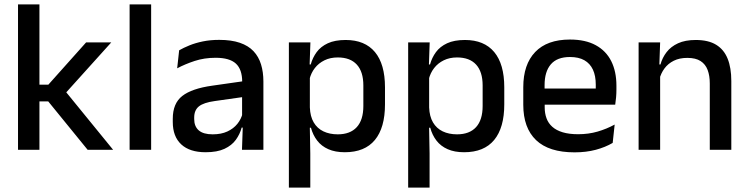

<svg xmlns="http://www.w3.org/2000/svg" viewBox="-20 -682 3405 874"><path d="M379 0 199.5 -220.5H151V-296.5H200L372 -489H486.5L272.5 -251.5V-273L495 0ZM62 0V-662H159.5V0Z M570 0V-662H668V0Z M1081.5 0 1085.5 -116 1082 -131V-285L1082.5 -309.5Q1082.5 -366 1053.8 -392.5Q1025 -419 961.5 -419Q910 -419 866 -404.5Q822 -390 786.5 -371L795.5 -453Q815.5 -464.5 842.5 -475.5Q869.5 -486.5 903.5 -493.5Q937.5 -500.5 978 -500.5Q1033.5 -500.5 1072 -487.2Q1110.5 -474 1134 -449Q1157.5 -424 1168.2 -389Q1179 -354 1179 -311V0ZM916 11Q843.5 11 805 -24.8Q766.5 -60.5 766.5 -126.5V-141.5Q766.5 -211.5 809.8 -245.2Q853 -279 946 -292L1093 -313L1098.5 -242L957.5 -222Q907 -215 885.5 -197.8Q864 -180.5 864 -147V-140Q864 -106.5 884.8 -88.5Q905.5 -70.5 948 -70.5Q987 -70.5 1015 -83.5Q1043 -96.5 1060.5 -118.2Q1078 -140 1084.5 -166.5L1098 -101H1080Q1072 -71 1053.5 -45.5Q1035 -20 1001.8 -4.5Q968.5 11 916 11Z M1549.5 11Q1506 11 1474.8 -2.8Q1443.5 -16.5 1424 -41.8Q1404.5 -67 1395.5 -100.5H1363L1390.5 -193Q1392 -152 1408 -124.8Q1424 -97.5 1452.2 -84Q1480.5 -70.5 1517.5 -70.5Q1574 -70.5 1604 -103.2Q1634 -136 1634 -199.5V-293Q1634 -355.5 1604.2 -388Q1574.5 -420.5 1517.5 -420.5Q1483.5 -420.5 1457 -407.5Q1430.5 -394.5 1413.2 -372.2Q1396 -350 1389 -321.5L1366 -388.5H1394.5Q1403 -419.5 1421.5 -444.8Q1440 -470 1472.2 -485Q1504.5 -500 1553.5 -500Q1641 -500 1686.8 -445Q1732.5 -390 1732.5 -284.5V-207Q1732.5 -100.5 1686.5 -44.8Q1640.5 11 1549.5 11ZM1295 172V-489H1393L1389 -374.5L1390.5 -345.5V-140.5L1390 -121.5L1392.5 17V172Z M2092.5 11Q2049 11 2017.8 -2.8Q1986.5 -16.5 1967 -41.8Q1947.5 -67 1938.5 -100.5H1906L1933.5 -193Q1935 -152 1951 -124.8Q1967 -97.5 1995.2 -84Q2023.5 -70.5 2060.5 -70.5Q2117 -70.5 2147 -103.2Q2177 -136 2177 -199.5V-293Q2177 -355.5 2147.2 -388Q2117.5 -420.5 2060.5 -420.5Q2026.5 -420.5 2000 -407.5Q1973.5 -394.5 1956.2 -372.2Q1939 -350 1932 -321.5L1909 -388.5H1937.5Q1946 -419.5 1964.5 -444.8Q1983 -470 2015.2 -485Q2047.5 -500 2096.5 -500Q2184 -500 2229.8 -445Q2275.5 -390 2275.5 -284.5V-207Q2275.5 -100.5 2229.5 -44.8Q2183.5 11 2092.5 11ZM1838 172V-489H1936L1932 -374.5L1933.5 -345.5V-140.5L1933 -121.5L1935.5 17V172Z M2595.5 11.5Q2478.5 11.5 2420.2 -44.2Q2362 -100 2362 -205V-285Q2362 -388.5 2416.2 -445.2Q2470.5 -502 2574.5 -502Q2645 -502 2692 -476.2Q2739 -450.5 2762.5 -403.5Q2786 -356.5 2786 -292V-273.5Q2786 -256.5 2784.5 -239Q2783 -221.5 2780.5 -205.5H2690.5Q2691.5 -231.5 2691.8 -254.5Q2692 -277.5 2692 -296.5Q2692 -337 2679 -365Q2666 -393 2640 -407.8Q2614 -422.5 2574.5 -422.5Q2516 -422.5 2487.5 -389.2Q2459 -356 2459 -294.5V-248.5L2459.5 -237V-193.5Q2459.5 -166 2467.8 -143.5Q2476 -121 2494.2 -104.8Q2512.5 -88.5 2541.5 -79.8Q2570.5 -71 2612 -71Q2659 -71 2700.2 -83Q2741.5 -95 2778 -115L2769 -31.5Q2736 -12 2692.2 -0.2Q2648.5 11.5 2595.5 11.5ZM2414 -205.5V-279H2760.5V-205.5Z M3211 0V-302Q3211 -337.5 3201.2 -363.5Q3191.5 -389.5 3169.2 -404Q3147 -418.5 3108.5 -418.5Q3073 -418.5 3047 -405.5Q3021 -392.5 3004.8 -370.5Q2988.5 -348.5 2981.5 -320.5L2965.5 -388.5H2986.5Q2995 -419.5 3014.5 -444.8Q3034 -470 3066.5 -485Q3099 -500 3147 -500Q3204.5 -500 3240 -478.2Q3275.5 -456.5 3292.2 -415Q3309 -373.5 3309 -313V0ZM2887 0V-489H2985L2981 -374.5L2985 -368.5V0Z"/></svg>

Font: Anek Gujarati Medium
Style: Regular
Weight: 500
Designer: Mrunmayee Ghaisas (Gujarati), Yesha Goshar (Latin)
Foundry: Ek Type
Version: Version 1.003